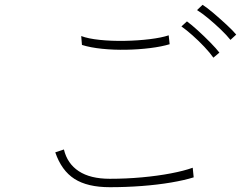

<svg xmlns="http://www.w3.org/2000/svg" viewBox="-20 -837 1040 799"><path d="M437 -58Q344 -58 290 -92.5Q236 -127 210 -203L246 -215Q260 -156 308 -124.5Q356 -93 437 -93Q505 -93 570.5 -99Q636 -105 691 -115.5Q746 -126 782 -139Q782 -139 783 -129Q784 -119 785 -109Q786 -99 786 -99Q748 -87 692 -77.5Q636 -68 570.5 -63Q505 -58 437 -58ZM321 -650 318 -687Q347 -676 395.5 -671Q444 -666 499 -667Q554 -668 603 -674Q652 -680 682 -690L686 -653Q653 -643 605.5 -637Q558 -631 505.5 -630Q453 -629 404.5 -634Q356 -639 321 -650ZM939 -671Q924 -690 899 -714Q874 -738 847.5 -760Q821 -782 800 -795L823 -817Q842 -805 869.5 -781.5Q897 -758 923 -734Q949 -710 963 -693ZM868 -597Q854 -617 830.5 -642Q807 -667 781 -690Q755 -713 735 -727L758 -748Q776 -735 803 -710.5Q830 -686 855 -660.5Q880 -635 893 -618Z"/></svg>

Font: Zen Kaku Gothic New Light
Style: Regular
Weight: 300
Designer: Yoshimichi Ohira
Foundry: Positype
Version: Version 1.002